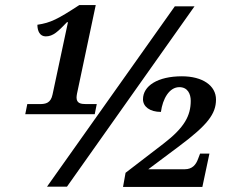

<svg xmlns="http://www.w3.org/2000/svg" viewBox="-20 -739 919 760"><path d="M80 -287H355L363 -327H321C300 -327 283 -330 283 -353C283 -361 286 -375 289 -388L359 -719H294C208 -663 181 -649 128 -641C128 -616 138 -595 161 -595C191 -595 210 -615 245 -651H249L188 -365C181 -331 161 -327 137 -327H88ZM166 0H245L750 -714H672ZM467 1H781L809 -131H772L764 -110C756 -88 742 -69 711 -69H567L690 -161C801 -244 835 -288 835 -345C835 -400 782 -437 700 -437C604 -437 546 -399 546 -346C546 -317 573 -296 617 -296C624 -348 650 -394 690 -394C723 -394 735 -367 735 -340C735 -281 710 -234 628 -171L477 -55Z"/></svg>

Font: Noto Serif SemiBold
Style: Italic
Weight: 600
Italic angle: -12°
Designer: Monotype Design Team
Foundry: Monotype Imaging Inc.
Version: Version 2.014